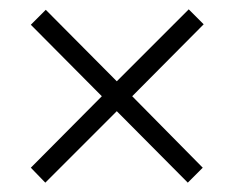

<svg xmlns="http://www.w3.org/2000/svg" viewBox="-20 -559 501 411"><path d="M384 -539 416 -507 263 -353 414 -200 382 -168 230 -321 77 -168 46 -200 198 -353 46 -506 78 -538 230 -385Z"/></svg>

Font: Noto Sans Lao Looped Condensed Light
Style: Regular
Weight: 300
Width: 3
Designer: Mark Frömberg, Ben Mitchell
Foundry: The Fontpad Ltd
Version: Version 1.002; ttfautohint (v1.8.4.7-5d5b)